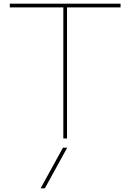

<svg xmlns="http://www.w3.org/2000/svg" viewBox="-20 -750 706 1040"><path d="M223 270H200L321 50H344ZM323 0V-710H33V-730H633V-710H343V0Z"/></svg>

Font: M PLUS 1 Thin
Style: Regular
Weight: 100
Designer: Coji Morishita
Foundry: UNDERFOREST DESIGN
Version: Version 1.001